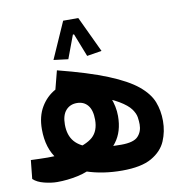

<svg xmlns="http://www.w3.org/2000/svg" viewBox="-74 -703 734 775"><g transform="rotate(-10 293.0 -315.5)"><path d="M99.1 2.9Q75.2 2.9 46.1 -4.4Q17.1 -11.7 1.5 -26.9L9.3 -103Q24.4 -102.5 42.7 -101.8Q61 -101.1 77.6 -101.1Q103 -101.1 126.7 -103.3Q150.4 -105.5 174.3 -110.4Q239.7 -124.5 266.4 -148.4Q293 -172.4 293 -218.3Q293 -257.8 276.6 -277.6Q260.3 -297.4 231.9 -297.4Q203.6 -297.4 186.5 -277.8Q169.4 -258.3 169.4 -220.2Q169.4 -175.8 191.9 -149.7Q214.4 -123.5 261 -112.1Q307.6 -100.6 379.4 -100.6Q430.7 -100.6 448.7 -119.9Q466.8 -139.2 466.8 -168.5Q466.8 -181.6 464.4 -198Q461.9 -214.4 448.5 -232.7Q435.1 -251 402.1 -270.8Q369.1 -290.5 308.8 -310.3Q248.5 -330.1 151.9 -349.1L175.8 -441.4Q300.3 -409.7 377 -378.4Q453.6 -347.2 493.7 -314.2Q533.7 -281.2 547.9 -244.9Q562 -208.5 562 -166Q562 -123 545.7 -84.5Q529.3 -45.9 486.8 -21.5Q444.3 2.9 365.7 2.9Q286.1 2.9 220 -19.3Q153.8 -41.5 114.3 -90.1Q74.7 -138.7 74.7 -217.3Q74.7 -270.5 97.2 -308.1Q119.6 -345.7 156.7 -366Q193.8 -386.2 238.3 -386.2Q289.1 -386.2 322 -360.4Q355 -334.5 370.8 -295.4Q386.7 -256.3 386.7 -217.3Q386.7 -153.3 355.2 -111.8Q323.7 -70.3 268.1 -39.1Q225.6 -15.1 183.3 -6.1Q141.1 2.9 99.1 2.9ZM297.4 -634.3 366.7 -487.3 306.2 -477.5 269 -572.3H261.2L248 -604.5H276.4L229 -477.5L169.4 -484.9L235.4 -634.3Z"/></g></svg>

Font: Cascadia Code
Style: Regular
Weight: 400
Designer: Aaron Bell
Foundry: Saja Typeworks
Version: Version 2404.023